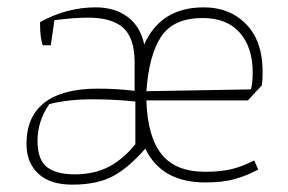

<svg xmlns="http://www.w3.org/2000/svg" viewBox="-20 -492 783 522"><path d="M52 -101Q52 -175 101 -213Q150 -251 245 -251Q298 -251 346 -245V-322Q346 -388 315.5 -416Q285 -444 219 -444Q180 -444 128 -437L118 -369H96Q89 -391 89 -423V-432Q162 -472 240 -472Q292 -472 327 -446Q362 -420 372 -371Q417 -472 534 -472Q605 -472 649.5 -426Q694 -380 694 -297Q694 -273 692 -260L654 -219H378Q381 -121 419 -73Q457 -25 538 -25Q581 -25 611 -32.5Q641 -40 671 -56L682 -31Q650 -14 618 -5Q586 4 538 4Q419 4 375 -88Q331 -37 288 -13.5Q245 10 176 10Q116 10 84 -20Q52 -50 52 -101ZM662 -249Q667 -265 667 -295Q667 -363 632 -403Q597 -443 531 -443Q452 -443 418.5 -393Q385 -343 378 -244ZM348 -100V-216Q292 -222 230 -222Q166 -222 114 -209Q82 -163 82 -109Q82 -58 107.5 -38Q133 -18 183 -18Q237 -18 276.5 -39Q316 -60 348 -100Z"/></svg>

Font: Athiti ExtraLight
Style: Regular
Weight: 250
Version: Version 1.032